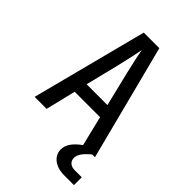

<svg xmlns="http://www.w3.org/2000/svg" viewBox="-271 -833 1143 1143"><g transform="rotate(45 300.0 -262.0)"><path d="M522 140C488 140 468 119 468 92C468 65 486 37 529 2L531 0H554L366 -730H235L46 0H147L193 -190H407L453 -1C399 38 377 74 377 111C377 166 426 206 501 206H583V140ZM266 -491C285 -570 297 -629 300 -649C303 -629 315 -570 334 -490L387 -272H212Z"/></g></svg>

Font: Tekne LDO Medium
Style: Regular
Weight: 500
Monospace: yes
Designer: Alessio Laiso, Mario Rullo, Paolo Rosset
Foundry: Alessio Laiso
Version: Version 1.000;hotconv 1.0.109;makeotfexe 2.5.65596